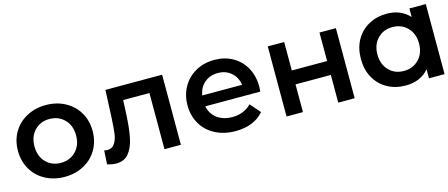

<svg xmlns="http://www.w3.org/2000/svg" viewBox="-41 -971 3299 1413"><g transform="rotate(-15 1608.5 -265.0)"><path d="M38 -267Q38 -346 74.5 -408Q111 -470 176 -505Q241 -540 322 -540Q404 -540 469 -505Q534 -470 570.5 -408Q607 -346 607 -267Q607 -188 570.5 -125.5Q534 -63 469 -28Q404 7 322 7Q241 7 176 -28Q111 -63 74.5 -125.5Q38 -188 38 -267ZM481 -267Q481 -342 436 -388Q391 -434 322 -434Q253 -434 208.5 -388Q164 -342 164 -267Q164 -192 208.5 -146Q253 -100 322 -100Q391 -100 436 -146Q481 -192 481 -267Z M1208 -534V0H1083V-428H883L878 -322Q873 -216 858.5 -144.5Q844 -73 809.5 -31.5Q775 10 715 10Q687 10 646 -1L652 -106Q666 -103 676 -103Q714 -103 733 -133.5Q752 -164 757.5 -206.5Q763 -249 767 -328L776 -534Z M1874 -227H1455Q1466 -168 1512.5 -133.5Q1559 -99 1628 -99Q1716 -99 1773 -157L1840 -80Q1804 -37 1749 -15Q1694 7 1625 7Q1537 7 1470 -28Q1403 -63 1366.5 -125.5Q1330 -188 1330 -267Q1330 -345 1365.5 -407.5Q1401 -470 1464 -505Q1527 -540 1606 -540Q1684 -540 1745.5 -505.5Q1807 -471 1841.5 -408.5Q1876 -346 1876 -264Q1876 -251 1874 -227ZM1454 -310H1757Q1749 -368 1708 -404Q1667 -440 1606 -440Q1546 -440 1504.5 -404.5Q1463 -369 1454 -310Z M2013 -534H2138V-317H2407V-534H2532V0H2407V-211H2138V0H2013Z M3217 -534V0H3098V-69Q3067 -31 3021.5 -12Q2976 7 2921 7Q2843 7 2781.5 -27Q2720 -61 2685.5 -123Q2651 -185 2651 -267Q2651 -349 2685.5 -410.5Q2720 -472 2781.5 -506Q2843 -540 2921 -540Q2973 -540 3016.5 -522Q3060 -504 3092 -469V-534ZM3094 -267Q3094 -342 3049 -388Q3004 -434 2935 -434Q2866 -434 2821.5 -388Q2777 -342 2777 -267Q2777 -192 2821.5 -146Q2866 -100 2935 -100Q3004 -100 3049 -146Q3094 -192 3094 -267Z"/></g></svg>

Font: mBank SemiBold
Style: Regular
Weight: 600
Designer: Julieta Ulanovsky
Foundry: Julieta Ulanovsky
Version: Version 7.200